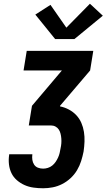

<svg xmlns="http://www.w3.org/2000/svg" viewBox="-20 -1007 570 1027"><path d="M211 0Q185 0 159.5 -3.5Q134 -7 111.5 -17Q89 -27 70.5 -43Q52 -59 41.5 -80.5Q31 -102 28 -127.5Q25 -153 29 -179Q29 -180 29 -180.5Q29 -181 29 -182H153Q153 -182 153 -181.5Q153 -181 153 -181Q151 -166 153 -152Q155 -138 162.5 -126.5Q170 -115 183 -110Q196 -105 211 -105Q223 -105 236 -109Q249 -113 259.5 -121.5Q270 -130 277.5 -141Q285 -152 290.5 -164Q296 -176 299 -188.5Q302 -201 304 -214Q307 -227 308 -240Q309 -253 308 -266Q307 -279 304 -291.5Q301 -304 294.5 -314Q288 -324 277 -330Q266 -336 252 -336H134L151 -441L311 -630H106L123 -735H479L462 -630L301 -441V-438Q326 -433 348.5 -421Q371 -409 388 -391Q405 -373 415 -350Q425 -327 429 -301.5Q433 -276 432 -249.5Q431 -223 427 -196Q422 -171 414 -145.5Q406 -120 392 -96.5Q378 -73 357.5 -54Q337 -35 312.5 -22.5Q288 -10 262 -5Q236 0 211 0ZM378 -798H275L169 -929L250 -981L335 -859L461 -987L530 -923Z"/></svg>

Font: Iosevka SS04 Extrabold Oblique
Style: Regular
Weight: 800
Italic angle: -9°
Monospace: yes
Designer: Belleve Invis
Foundry: Belleve Invis
Version: Version 19.0.0; ttfautohint (v1.8.4)